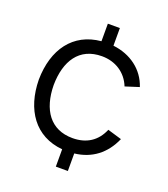

<svg xmlns="http://www.w3.org/2000/svg" viewBox="-137 -818 828 946"><g transform="rotate(20 277.0 -345.0)"><path d="M265.5 -61.5V29.5H328.5V-62.5C417.5 -72.5 483.5 -122.5 520.5 -207.5L446.5 -229.5C419.5 -164.5 367 -130.5 294 -130.5C178 -130.5 119.5 -215.5 118 -345C119.5 -471 174.5 -559.5 294 -559.5C364.5 -559.5 423 -522 448.5 -457.5L520.5 -480.5C493 -563.5 420.5 -617 328.5 -627.5V-720H265.5V-628C121.5 -615 42 -504.5 40 -345C42 -188 120 -74.5 265.5 -61.5Z"/></g></svg>

Font: Eudonet
Style: Regular
Weight: 400
Designer: Mikhail Sharanda
Foundry: Mikhail Sharanda
Version: Version 4.503;Glyphs 3.1.2 (3151)